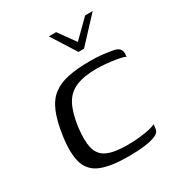

<svg xmlns="http://www.w3.org/2000/svg" viewBox="-143 -671 721 774"><g transform="rotate(-30 217.5 -284.0)"><path d="M196 -574H230L286 -496L365 -574H400L294 -460H268ZM232 6Q154 6 108.5 -11.5Q63 -29 48 -73Q33 -117 44 -197Q53 -261 70 -302Q87 -343 115.5 -365Q144 -387 186.5 -396Q229 -405 290 -405Q316 -405 338 -403Q360 -401 389 -396Q404 -394 413 -388.5Q422 -383 425.5 -373.5Q429 -364 426 -346Q415 -352 392 -356Q369 -360 343.5 -362.5Q318 -365 298 -365Q238 -365 201 -349.5Q164 -334 144.5 -298.5Q125 -263 116 -201Q108 -139 117 -102.5Q126 -66 158.5 -51Q191 -36 252 -36Q280 -36 305.5 -38.5Q331 -41 352 -45.5Q373 -50 385 -56L382 -34Q380 -19 360 -10.5Q340 -2 307.5 2Q275 6 232 6Z"/></g></svg>

Font: Genos
Style: Italic
Weight: 400
Italic angle: -8°
Version: Version 1.010